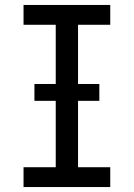

<svg xmlns="http://www.w3.org/2000/svg" viewBox="-20 -755 540 775"><path d="M75 0V-80H205V-655H75V-735H425V-655H295V-80H425V0ZM119 -348V-416H381V-348Z"/></svg>

Font: Iosevka SS18 Medium
Style: Regular
Weight: 500
Monospace: yes
Designer: Belleve Invis
Foundry: Belleve Invis
Version: Version 25.1.1; ttfautohint (v1.8.4)